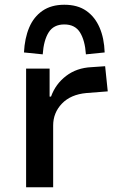

<svg xmlns="http://www.w3.org/2000/svg" viewBox="-20 -789 501 809"><path d="M90 0V-500H189V-382H195Q214 -435 258.5 -469Q303 -503 365 -506L423 -510L434 -404L344 -397Q278 -391 241 -352.5Q204 -314 204 -260V0ZM160 -560 81 -568Q84 -628 103 -673Q122 -718 159 -743.5Q196 -769 251 -769Q307 -769 343.5 -743.5Q380 -718 399.5 -673Q419 -628 421 -568L342 -560Q338 -619 317 -652.5Q296 -686 251 -686Q206 -686 185 -652.5Q164 -619 160 -560Z"/></svg>

Font: Nunito Sans 6pt SemiBold
Style: Regular
Weight: 600
Version: Version 3.101;gftools[0.9.27]